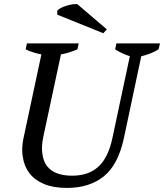

<svg xmlns="http://www.w3.org/2000/svg" viewBox="-20 -913 805 942"><path d="M112 -700H366L360 -671Q321 -654 279 -646L194 -249Q186 -213 186 -183Q186 -170 188 -158Q193 -120 212 -96.5Q231 -73 262 -62Q293 -51 334 -51Q415 -51 463.5 -96Q512 -141 532 -238L617 -637Q573 -652 545 -671L551 -700H765L758 -671Q741 -660 718 -651Q695 -642 673 -637L588 -236Q560 -105 489.5 -48Q419 9 308 9Q242 9 196.5 -10Q151 -29 125 -62.5Q99 -96 92 -142Q89 -159 89 -178Q89 -209 97 -243L183 -646Q163 -650 142 -656.5Q121 -663 106 -671ZM504 -769 487 -750 261 -841V-861Q267 -868 280 -874.5Q293 -881 308 -885.5Q323 -890 337 -892Q346 -893 353 -893Q356 -893 359 -893Z"/></svg>

Font: PTSerif
Style: Italic
Weight: 400
Italic angle: -12°
Designer: A.Korolkova, O.Umpeleva, V.Yefimov
Foundry: ParaType Ltd
Version: Version 1.000W OFL; ttfautohint (v1.2) -l 8 -r 50 -G 200 -x 